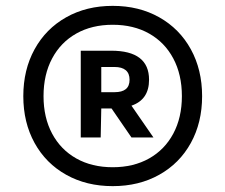

<svg xmlns="http://www.w3.org/2000/svg" viewBox="-20 -769 769 655"><path d="M669.5 -441Q669.5 -351 631 -281.2Q592.5 -211.5 523.2 -172.8Q454 -134 364.5 -134Q275 -134 205.8 -172.8Q136.5 -211.5 98 -281.2Q59.5 -351 59.5 -441Q59.5 -531 98 -601Q136.5 -671 205.8 -710Q275 -749 364.5 -749Q454 -749 523.2 -710Q592.5 -671 631 -601Q669.5 -531 669.5 -441ZM600.5 -441Q600.5 -514.5 571.2 -569.5Q542 -624.5 488.8 -654.5Q435.5 -684.5 364.5 -684.5Q293.5 -684.5 240.2 -654.5Q187 -624.5 157.8 -569.5Q128.5 -514.5 128.5 -441Q128.5 -368 157.8 -313.2Q187 -258.5 240.2 -228.5Q293.5 -198.5 364.5 -198.5Q435.5 -198.5 488.8 -228.5Q542 -258.5 571.2 -313.2Q600.5 -368 600.5 -441ZM428.5 -408.5 503.5 -300H428.5L360.5 -399H359.5H325.5L323.5 -300H255.5V-596H359.5Q488.5 -596 488.5 -497Q488.5 -429 428.5 -408.5ZM325.5 -454.5H370.5Q396.5 -454.5 409.2 -465Q422 -475.5 422 -497Q422 -518.5 409 -529.5Q396 -540.5 370.5 -540.5H325.5Z"/></svg>

Font: Encode Sans Semi Expanded
Style: Bold
Weight: 700
Width: 6
Designer: Multiple Designers
Foundry: Impallari Type
Version: Version 2.000